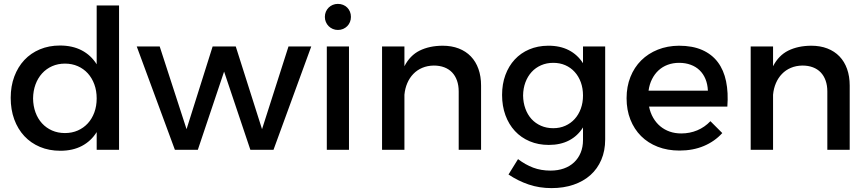

<svg xmlns="http://www.w3.org/2000/svg" viewBox="-20 -770 4457 987"><path d="M477 -91Q448 -44.5 401 -19.8Q354 5 290 5Q232.5 5 185.5 -14.8Q138.5 -34.5 105 -70.5Q71.5 -106.5 53.2 -156.5Q35 -206.5 35 -267Q35 -327 53.5 -376.5Q72 -426 105.2 -461.5Q138.5 -497 185.2 -516.5Q232 -536 288 -536Q352.5 -536 400 -511.2Q447.5 -486.5 477 -439.5V-742H592V0H477ZM314 -443Q278 -443 248 -429.8Q218 -416.5 196.2 -392.5Q174.5 -368.5 162.5 -335.8Q150.5 -303 150 -264Q150.5 -225 162.5 -192.2Q174.5 -159.5 196 -136Q217.5 -112.5 247.5 -99.2Q277.5 -86 314 -86Q350 -86 380 -99.2Q410 -112.5 431.5 -136Q453 -159.5 465 -192.2Q477 -225 477 -264Q477 -303.5 465 -336.2Q453 -369 431.5 -392.8Q410 -416.5 380 -429.8Q350 -443 314 -443Z M683 -531H801L939 -106L1073 -531H1192L1327 -106L1463 -531H1580L1386 0H1267L1132 -402L997 0H879Z M1660 -531H1774V0H1660ZM1717 -750Q1731.5 -750 1743.8 -745Q1756 -740 1765 -731Q1774 -722 1779 -709.8Q1784 -697.5 1784 -683Q1784 -669 1779 -656.8Q1774 -644.5 1765 -635.5Q1756 -626.5 1743.8 -621.2Q1731.5 -616 1717 -616Q1703 -616 1690.8 -621.2Q1678.5 -626.5 1669.5 -635.5Q1660.5 -644.5 1655.2 -656.8Q1650 -669 1650 -683Q1650 -697.5 1655.2 -709.8Q1660.5 -722 1669.5 -731Q1678.5 -740 1690.8 -745Q1703 -750 1717 -750Z M2338 -300Q2338 -331 2329.2 -355.8Q2320.5 -380.5 2304 -397.8Q2287.5 -415 2263.8 -424Q2240 -433 2210 -433Q2177 -432.5 2150.5 -421.2Q2124 -410 2104.8 -390Q2085.5 -370 2073.8 -342.8Q2062 -315.5 2059 -283V0H1944V-531H2059V-429.5Q2087.5 -485 2137.2 -509.8Q2187 -534.5 2255 -535Q2301.5 -535 2338.2 -520.8Q2375 -506.5 2400.5 -480Q2426 -453.5 2439.5 -415.5Q2453 -377.5 2453 -330V0H2338Z M3091 -53Q3091 5 3071.2 51.2Q3051.5 97.5 3015.5 129.8Q2979.5 162 2928.5 179.5Q2877.5 197 2815 197Q2752.5 197 2697.8 178.5Q2643 160 2594 127L2643 48Q2680.5 76.5 2720.8 91.8Q2761 107 2810 107Q2848 107 2878.8 96Q2909.5 85 2931.2 64.5Q2953 44 2965 15Q2977 -14 2977 -50V-115Q2949.5 -71 2905.2 -48Q2861 -25 2801 -25Q2747 -25 2702.8 -43.8Q2658.5 -62.5 2627 -96.5Q2595.5 -130.5 2578.2 -177.8Q2561 -225 2561 -282Q2561 -338 2578 -384.2Q2595 -430.5 2626 -464Q2657 -497.5 2700.5 -516Q2744 -534.5 2797 -535Q2858.5 -535.5 2903.8 -512.2Q2949 -489 2977 -445V-531H3091ZM2824 -447Q2790 -447 2761.5 -434.5Q2733 -422 2712.8 -399.8Q2692.5 -377.5 2681 -346.8Q2669.5 -316 2669 -279Q2669.5 -242.5 2680.8 -211.5Q2692 -180.5 2712.2 -158.2Q2732.5 -136 2761 -123.5Q2789.5 -111 2824 -111Q2858 -111 2886 -123.5Q2914 -136 2934.2 -158.2Q2954.5 -180.5 2965.8 -211.5Q2977 -242.5 2977 -279Q2977 -316 2965.8 -347Q2954.5 -378 2934.2 -400.2Q2914 -422.5 2886 -434.8Q2858 -447 2824 -447Z M3316.5 -222Q3323 -190 3337.8 -164.5Q3352.5 -139 3374 -121Q3395.5 -103 3422.8 -93.5Q3450 -84 3482 -84Q3526 -84 3564.2 -100Q3602.5 -116 3632 -147L3693 -86Q3654 -43 3598.2 -19.5Q3542.5 4 3473 4Q3411.5 4 3361.2 -15.5Q3311 -35 3275.5 -70.5Q3240 -106 3220.5 -155.5Q3201 -205 3201 -265Q3201 -325 3220.8 -374.5Q3240.5 -424 3276.2 -459.5Q3312 -495 3361.5 -514.8Q3411 -534.5 3470 -535Q3540 -535 3589.8 -513Q3639.5 -491 3670 -450.5Q3700.5 -410 3712.5 -352Q3724.5 -294 3719 -222ZM3471 -447Q3439.5 -447 3412.5 -437Q3385.5 -427 3365.2 -408.2Q3345 -389.5 3331.8 -363.2Q3318.5 -337 3314 -304H3619Q3617.5 -337.5 3606.5 -364Q3595.5 -390.5 3576.2 -409Q3557 -427.5 3530.2 -437.2Q3503.5 -447 3471 -447Z M4233 -300Q4233 -331 4224.2 -355.8Q4215.5 -380.5 4199 -397.8Q4182.5 -415 4158.8 -424Q4135 -433 4105 -433Q4072 -432.5 4045.5 -421.2Q4019 -410 3999.8 -390Q3980.5 -370 3968.8 -342.8Q3957 -315.5 3954 -283V0H3839V-531H3954V-429.5Q3982.5 -485 4032.2 -509.8Q4082 -534.5 4150 -535Q4196.5 -535 4233.2 -520.8Q4270 -506.5 4295.5 -480Q4321 -453.5 4334.5 -415.5Q4348 -377.5 4348 -330V0H4233Z"/></svg>

Font: Argentum Sans
Style: Regular
Weight: 400
Designer: Julieta Ulanovsky, Owen Earl, Chris M. Simpson, Rasmus Andersson, Cristiano Sobral
Foundry: The Argentum Sans Project Authors
Version: Version 3.135; ttfautohint (v1.8.4.7-5d5b-dirty)